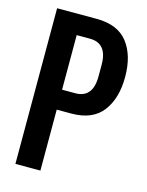

<svg xmlns="http://www.w3.org/2000/svg" viewBox="-109 -778 646 846"><g transform="rotate(15 214.0 -355.0)"><path d="M45 0V-710H225Q322 -710 367.5 -651.5Q413 -593 413 -495Q413 -397 367.5 -337.5Q322 -278 225 -278H159V0ZM219 -618H159V-369H219Q299 -369 299 -467V-520Q299 -618 219 -618Z"/></g></svg>

Font: Special Gothic Condensed One
Style: Regular
Weight: 400
Designer: Alistair McCready
Foundry: Monolith
Version: Version 1.010; ttfautohint (v1.8.4.7-5d5b)